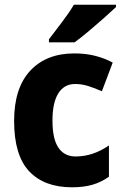

<svg xmlns="http://www.w3.org/2000/svg" viewBox="-20 -786 525 816"><path d="M286 10Q168 10 104 -58Q40 -126 40 -272Q40 -412 108.5 -485.5Q177 -559 296 -559Q345 -559 385.5 -548.5Q426 -538 459 -520L413 -398Q382 -412 354.5 -420.5Q327 -429 299 -429Q253 -429 228 -389.5Q203 -350 203 -273Q203 -195 228.5 -158Q254 -121 301 -121Q339 -121 374.5 -133Q410 -145 443 -168V-35Q411 -12 373.5 -1Q336 10 286 10ZM473 -756Q454 -738 422.5 -710Q391 -682 357 -653.5Q323 -625 297 -606H188V-619Q213 -652 243.5 -692Q274 -732 294 -766H473Z"/></svg>

Font: Noto Sans Armenian SemiCondensed ExtraBold
Style: Regular
Weight: 800
Width: 4
Designer: Monotype Design Team
Foundry: Monotype Imaging Inc.
Version: Version 2.008; ttfautohint (v1.8.4.7-5d5b)